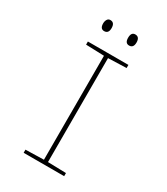

<svg xmlns="http://www.w3.org/2000/svg" viewBox="-214 -973 928 1067"><g transform="rotate(30 250.0 -440.0)"><path d="M197 -844Q197 -880 169 -880Q156 -880 149.5 -869Q143 -858 143 -844Q143 -809 169 -809Q197 -809 197 -844ZM357 -844Q357 -880 329 -880Q303 -880 303 -844Q303 -809 329 -809Q357 -809 357 -844ZM380 0V-20L263 -23V-690L380 -694V-714H120V-694L237 -690V-23L120 -20V0Z"/></g></svg>

Font: Noto Sans Mono UI Condensed Thin
Style: Regular
Weight: 250
Width: 3
Designer: Monotype Design team
Foundry: Monotype Imaging Inc.
Version: 1.000